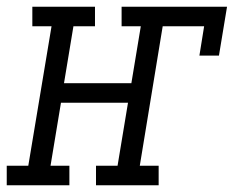

<svg xmlns="http://www.w3.org/2000/svg" viewBox="-60 -550 694 570"><path d="M-40 0V-58H24L93 -472H36V-530H222V-472H158L130 -303H330L358 -472H301V-530H614L590 -385H532L546 -472H423L355 -58H411V0H225V-58H289L320 -245H121L90 -58H146V0Z"/></svg>

Font: Iosevka Slab LtExObl
Style: Regular
Weight: 300
Width: 7
Italic angle: -9°
Monospace: yes
Designer: Belleve Invis
Foundry: Belleve Invis
Version: Version 11.1.0; ttfautohint (v1.8.3)